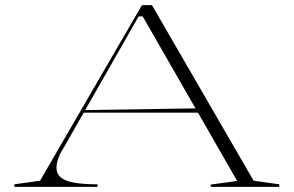

<svg xmlns="http://www.w3.org/2000/svg" viewBox="-20 -728 1144 748"><path d="M36 0V-10L136 -24L533 -708H572L968 -24L1068 -10V0H801V-9L904 -23L536 -664H520L229 -154Q214 -131 207 -110.5Q200 -90 200 -74Q200 -51 216.5 -37Q233 -23 268.5 -16.5Q304 -10 360 -10V0ZM299 -289V-299L754 -306V-289Z"/></svg>

Font: Kalnia Expanded ExtraLight
Style: Regular
Weight: 250
Width: 7
Designer: Frida Medrano
Foundry: Frida Medrano
Version: Version 1.105